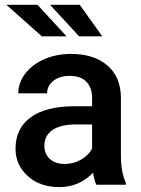

<svg xmlns="http://www.w3.org/2000/svg" viewBox="-20 -760 581 790"><path d="M6.3 0ZM376.5 0Q368.7 -15.1 362.8 -49.3Q306.2 9.8 224.1 9.8Q144.5 9.8 94.2 -35.6Q43.9 -81.1 43.9 -147.9Q43.9 -232.4 106.7 -277.6Q169.4 -322.8 286.1 -322.8H358.9V-357.4Q358.9 -398.4 335.9 -423.1Q313 -447.8 266.1 -447.8Q225.6 -447.8 199.7 -427.5Q173.8 -407.2 173.8 -376H55.2Q55.2 -419.4 84 -457.3Q112.8 -495.1 162.4 -516.6Q211.9 -538.1 272.9 -538.1Q365.7 -538.1 420.9 -491.5Q476.1 -444.8 477.5 -360.4V-122.1Q477.5 -50.8 497.6 -8.3V0ZM246.1 -85.4Q281.2 -85.4 312.3 -102.5Q343.3 -119.6 358.9 -148.4V-248H294.9Q229 -248 195.8 -225.1Q162.6 -202.1 162.6 -160.2Q162.6 -126 185.3 -105.7Q208 -85.4 246.1 -85.4ZM253.9 -610.4H152.3L6.3 -740.2H134.3ZM400.9 -610.4H305.7L186 -740.2H308.1Z"/></svg>

Font: Roboto Medium
Style: Regular
Weight: 500
Designer: Google
Version: Version 2.134; 2016; ttfautohint (v1.6)